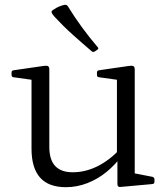

<svg xmlns="http://www.w3.org/2000/svg" viewBox="-20 -770 697 798"><path d="M540 -162V-24L521 -53L614 -35Q622 -32 622 -24V-14Q622 -6 613 -5L481 7Q475 8 471.5 5Q468 2 468 -6V-119L466 -128V-162ZM254 8Q182 8 146.5 -32Q111 -72 111 -152V-319H185V-159Q185 -54 282 -54Q386 -54 479 -150L486 -123Q460 -86 423.5 -56Q387 -26 343.5 -9Q300 8 254 8ZM466 -162V-319H540V-162ZM111 -319V-465L129 -436L36 -449Q28 -450 28 -459V-469Q28 -477 37 -478L161 -496Q174 -498 179.5 -495Q185 -492 185 -481V-319ZM466 -319V-465L484 -436L391 -449Q383 -450 383 -459V-469Q383 -477 392 -478L516 -496Q529 -498 534.5 -495Q540 -492 540 -481V-319ZM374 -556Q366 -552 361 -557Q320 -592 281.5 -626.5Q243 -661 208 -699Q199 -709 196 -714.5Q193 -720 195 -723.5Q197 -727 204 -731Q214 -738 226 -743Q238 -748 249 -750Q257 -751 262 -744Q289 -700 320 -657.5Q351 -615 386 -574Q392 -568 384 -563Z"/></svg>

Font: Hahmlet Light
Style: Regular
Weight: 300
Designer: Minjoo Ham & Mark Frömberg
Foundry: hypertype
Version: Version 1.002